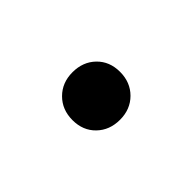

<svg xmlns="http://www.w3.org/2000/svg" viewBox="-29 -632 351 351"><g transform="rotate(-45 147.0 -456.5)"><path d="M147 -395Q120 -395 102.5 -412Q85 -429 85 -456Q85 -483 102.5 -500.5Q120 -518 147 -518Q174 -518 191.5 -501Q209 -484 209 -457Q209 -430 191.5 -412.5Q174 -395 147 -395Z"/></g></svg>

Font: Literata 12pt Light
Style: Regular
Weight: 300
Designer: Latin by Veronika Burian and Jose Scaglione. Greek by Irene Vlachou. Cyrillic by Vera Evstafieva.
Foundry: TypeTogether
Version: Version 3.002